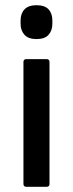

<svg xmlns="http://www.w3.org/2000/svg" viewBox="-20 -717 280 737"><path d="M81 0Q70 0 70 -11V-479Q70 -490 81 -490H159Q170 -490 170 -479V-11Q170 0 159 0ZM120 -567Q89 -567 74 -583.5Q59 -600 59 -626V-638Q59 -665 74 -681Q89 -697 120 -697Q152 -697 166.5 -681Q181 -665 181 -638V-626Q181 -600 166.5 -583.5Q152 -567 120 -567Z"/></svg>

Font: Sofia Sans SemiBold
Style: Regular
Weight: 600
Designer: Botio Nikoltchev, Ani Petrova
Foundry: lettersoup
Version: Version 4.101; ttfautohint (v1.8.4.7-5d5b)